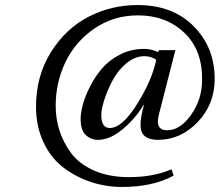

<svg xmlns="http://www.w3.org/2000/svg" viewBox="-20 -727 872 762"><path d="M123 -303Q123 -425 181.5 -519Q240 -613 330.5 -660Q421 -707 526 -707Q665 -707 748.5 -623Q832 -539 832 -414Q832 -313 764.5 -242.5Q697 -172 607 -172Q558 -172 543.5 -201Q529 -230 551 -309L549 -310Q522 -262 469.5 -216.5Q417 -171 366 -172Q339 -173 319.5 -192Q300 -211 300 -255Q300 -279 309 -312.5Q318 -346 338 -385Q358 -424 386 -456.5Q414 -489 457.5 -511Q501 -533 552 -533Q582 -533 607 -520L611 -528H676L610 -270Q595 -210 644 -210Q695 -210 738.5 -271.5Q782 -333 782 -409Q784 -528 711.5 -597Q639 -666 528 -666Q431 -666 355 -614Q279 -562 240 -481Q201 -400 201 -307Q201 -257 215.5 -210.5Q230 -164 261.5 -120.5Q293 -77 352.5 -50.5Q412 -24 492 -24Q588 -24 661 -55L669 -30Q587 15 464 15Q400 15 340 -5Q280 -25 231 -62.5Q182 -100 152.5 -162.5Q123 -225 123 -303ZM382 -270Q382 -219 416 -219Q465 -219 524.5 -314.5Q584 -410 600 -490Q579 -504 553 -504Q516 -504 482.5 -476.5Q449 -449 428 -410Q407 -371 394.5 -332.5Q382 -294 382 -270Z"/></svg>

Font: Lingua Franca
Style: Italic
Weight: 400
Italic angle: -13°
Version: Version 1.19